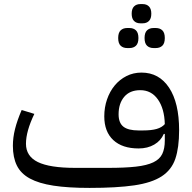

<svg xmlns="http://www.w3.org/2000/svg" viewBox="-20 -907 941 939"><path d="M418 12Q313 12 241.5 1Q170 -10 126 -34Q82 -58 62.5 -97.5Q43 -137 43 -194Q43 -234 53.5 -276Q64 -318 86 -369L148 -350Q107 -265 107 -204Q107 -143 165 -114.5Q223 -86 348 -86H508Q591 -86 644.5 -92Q698 -98 729.5 -113Q761 -128 773.5 -154Q786 -180 786 -220V-252H781Q767 -219 734.5 -200Q702 -181 658 -181Q578 -181 534 -222Q490 -263 490 -338Q490 -382 503.5 -421Q517 -460 541 -489Q565 -518 598.5 -535Q632 -552 672 -552Q758 -552 807 -478Q856 -404 856 -270Q856 -185 837.5 -130.5Q819 -76 770.5 -44.5Q722 -13 636.5 -0.5Q551 12 418 12ZM678 -269Q721 -269 746.5 -276.5Q772 -284 786 -300Q784 -376 752 -421Q720 -466 666 -466Q615 -466 587.5 -433.5Q560 -401 560 -348Q560 -306 583.5 -287.5Q607 -269 658 -269ZM731 -672Q711 -672 699 -683.5Q687 -695 687 -721Q687 -747 699 -758.5Q711 -770 731 -770H742Q762 -770 774 -758.5Q786 -747 786 -721Q786 -695 774 -683.5Q762 -672 742 -672ZM602 -672Q582 -672 570 -683.5Q558 -695 558 -721Q558 -747 570 -758.5Q582 -770 602 -770H613Q633 -770 645 -758.5Q657 -747 657 -721Q657 -695 645 -683.5Q633 -672 613 -672ZM666 -793Q647 -793 635.5 -804.5Q624 -816 624 -840Q624 -864 635.5 -875.5Q647 -887 666 -887H678Q697 -887 708.5 -875.5Q720 -864 720 -840Q720 -816 708.5 -804.5Q697 -793 678 -793Z"/></svg>

Font: IBM Plex Sans Arabic
Style: Regular
Weight: 400
Designer: Mike Abbink, Paul van der Laan, Pieter van Rosmalen, Wael Morcos, Khajak Apelian
Foundry: Bold Monday
Version: Version 1.1